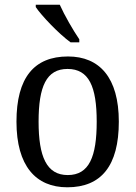

<svg xmlns="http://www.w3.org/2000/svg" viewBox="-20 -786 576 816"><path d="M280 -606H317V-619C291 -657 254 -721 234 -766H132V-756C155 -721 230 -642 280 -606ZM266 10C410 10 485 -81 485 -269C485 -456 403 -546 269 -546C125 -546 50 -456 50 -269C50 -81 132 10 266 10ZM268 -42C178 -42 144 -120 144 -269C144 -418 177 -493 267 -493C358 -493 391 -418 391 -269C391 -120 359 -42 268 -42Z"/></svg>

Font: Noto Serif Ethiopic SemiCondensed
Style: Regular
Weight: 400
Width: 4
Designer: Monotype Design Team
Foundry: Monotype Imaging Inc.
Version: Version 2.102